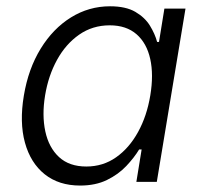

<svg xmlns="http://www.w3.org/2000/svg" viewBox="-20 -573 643 605"><path d="M232.4 11.7Q165.5 11.7 120.8 -23.9Q76.2 -59.6 58.6 -123.5Q41 -187.5 55.2 -272Q69.3 -356.4 108.2 -419.7Q147 -482.9 203.6 -518.1Q260.3 -553.2 326.7 -553.2Q376.5 -553.2 406.5 -535.6Q436.5 -518.1 452.4 -492.2Q468.3 -466.3 475.1 -440.9H481L498 -545.9H564.5L474.1 0H409.7L426.3 -102.1H418.5Q402.8 -76.2 377.9 -49.8Q353 -23.4 317.1 -5.9Q281.2 11.7 232.4 11.7ZM252 -48.3Q304.7 -48.3 345.9 -77.4Q387.2 -106.4 415 -157Q442.9 -207.5 453.6 -272.5Q464.4 -337.4 453.4 -387.2Q442.4 -437 410.2 -465.1Q377.9 -493.2 325.7 -493.2Q271.5 -493.2 229.2 -463.6Q187 -434.1 159.7 -384.3Q132.3 -334.5 122.1 -272.5Q111.8 -210 122.8 -158.9Q133.8 -107.9 166 -78.1Q198.2 -48.3 252 -48.3Z"/></svg>

Font: Inter Light
Style: Italic
Weight: 300
Italic angle: -9.3988°
Designer: Rasmus Andersson
Foundry: rsms
Version: Version 4.001;git-66647c0bb